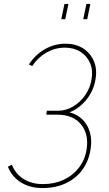

<svg xmlns="http://www.w3.org/2000/svg" viewBox="-20 -941 551 971"><path d="M194 10Q132 10 86 -18.5Q40 -47 20 -98L40 -108Q58 -62 99 -36Q140 -10 197 -10Q255 -10 301.5 -31.5Q348 -53 379 -93Q410 -133 418 -186Q430 -262 390 -311.5Q350 -361 270 -361H214L217 -381H274Q314 -381 350 -402.5Q386 -424 411 -460Q436 -496 443 -540Q451 -586 435.5 -622Q420 -658 387 -679Q354 -700 308 -700Q259 -700 215.5 -675.5Q172 -651 143 -607L126 -615Q159 -665 207.5 -692.5Q256 -720 311 -720Q363 -720 400 -696.5Q437 -673 454.5 -632.5Q472 -592 463 -540Q454 -483 418 -438Q382 -393 332 -373Q393 -356 421 -305Q449 -254 438 -186Q429 -127 397 -83Q365 -39 313.5 -14.5Q262 10 194 10ZM290 -844 306 -921H326L310 -844ZM401 -844 417 -921H437L421 -844Z"/></svg>

Font: Raleway Thin
Style: Italic
Weight: 100
Italic angle: -12°
Designer: Matt McInerney, Pablo Impallari, Rodrigo Fuenzalida
Foundry: Matt McInerney, Pablo Impallari, Rodrigo Fuenzalida
Version: Version 4.026